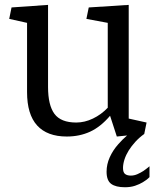

<svg xmlns="http://www.w3.org/2000/svg" viewBox="-20 -561 656 804"><path d="M181.2 -196.8Q181.2 -120.6 208 -84.2Q234.9 -47.9 299.3 -47.9Q334.5 -47.9 369.1 -64.5Q403.8 -81.1 431.2 -109.9V-465.3L341.8 -481.9L351.6 -529.8L519 -540.5V-64.5L593.8 -47.9L584 0Q563.5 14.6 547.1 32.5Q530.8 50.3 519 69.1Q507.3 87.9 501.2 106.9Q495.1 126 495.1 142.6Q495.1 161.1 503.9 167.7Q512.7 174.3 527.8 174.3Q542 174.3 555.7 168.2Q569.3 162.1 580.6 154.8Q593.3 146 606 135.3V180.7Q594.2 192.9 578.1 202.1Q564.5 210.4 545.7 216.8Q526.9 223.1 503.4 223.1Q464.8 223.1 445.6 209Q426.3 194.8 426.3 158.2Q426.3 127 439.5 97.7Q452.6 68.4 475.6 42.5Q492.7 22.9 512.2 6.3L469.2 10.7L440.9 -76.2Q401.4 -29.8 357.2 -9.5Q313 10.7 259.8 10.7Q177.7 10.7 135.5 -35.6Q93.3 -82 93.3 -175.3V-465.3L18.6 -481.9L28.3 -529.8L181.2 -540.5Z"/></svg>

Font: Noticia Text
Style: Regular
Weight: 400
Designer: JM Sole
Foundry: JM Sole
Version: Version 1.003